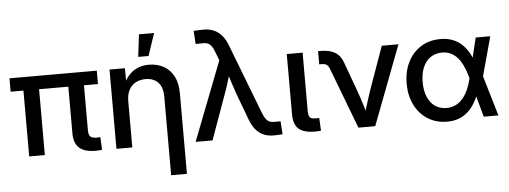

<svg xmlns="http://www.w3.org/2000/svg" viewBox="-56 -897 3344 1261"><g transform="rotate(-5 1615.5 -266.0)"><path d="M543.5 1Q471.7 1 437.3 -30.5Q402.8 -62 402.8 -125V-498H505.9V-137.7Q505.9 -108.9 517.1 -96.7Q528.3 -84.5 557.1 -84.5Q564.9 -84.5 571 -84.7Q577.1 -85 583.5 -85.4L587.4 -1.5Q578.1 -0.5 566.9 0.2Q555.7 1 543.5 1ZM106.9 0V-498H210V0ZM22.5 -434.1V-522.5H598.1V-434.1Z M786.6 -302.7V0H682.1V-522.5H783.7L784.2 -393.1H763.2Q787.6 -463.4 833 -497.6Q878.4 -531.7 942.4 -531.7Q996.1 -531.7 1038.3 -508.5Q1080.6 -485.4 1104.7 -439.9Q1128.9 -394.5 1128.9 -326.7V204.1H1024.9V-314Q1024.9 -375.5 995.1 -407.5Q965.3 -439.5 911.1 -439.5Q876 -439.5 847.7 -424.8Q819.3 -410.2 803 -379.9Q786.6 -349.6 786.6 -302.7ZM877 -588.9 895 -736.3H994.6L945.3 -588.9Z M1204.1 0 1405.8 -520.5 1382.8 -580.1Q1374 -604 1363 -617.9Q1352.1 -631.8 1337.9 -637.2Q1323.7 -642.6 1304.7 -641.1L1260.3 -640.6L1254.4 -727.5Q1269 -728.5 1286.9 -729.2Q1304.7 -730 1322.3 -730Q1358.4 -730 1387.9 -717Q1417.5 -704.1 1439.9 -678Q1462.4 -651.9 1477.1 -612.3L1655.8 -147.9Q1665 -124 1675.8 -110.1Q1686.5 -96.2 1700.4 -90.6Q1714.4 -85 1732.9 -85.9L1771.5 -86.4L1777.3 0Q1764.2 1 1748.5 1.7Q1732.9 2.4 1716.8 2.4Q1680.7 2.4 1651.4 -10.5Q1622.1 -23.4 1600.3 -49.6Q1578.6 -75.7 1564 -115.2L1499 -289.1Q1483.9 -331.5 1470.5 -373.8Q1457 -416 1444.3 -458.5H1473.6Q1460.9 -416.5 1448 -374Q1435.1 -331.5 1419.4 -289.1L1315.4 0Z M1992.7 1Q1917.5 1 1884 -28.8Q1850.6 -58.6 1850.6 -125V-522.5H1955.1V-137.7Q1955.1 -106.9 1965.1 -95.9Q1975.1 -85 2003.4 -85Q2009.3 -85 2015.6 -85.2Q2022 -85.4 2026.4 -85.9L2030.8 -1.5Q2022.5 -0.5 2012.5 0.2Q2002.4 1 1992.7 1Z M2277.3 0 2124.5 -401.9Q2117.2 -420.9 2105.7 -428.7Q2094.2 -436.5 2073.2 -436.5H2057.1V-523.4H2075.2Q2133.8 -523.4 2169.4 -501.5Q2205.1 -479.5 2221.2 -432.6L2293.9 -233.4Q2309.1 -190.4 2322 -148.2Q2335 -106 2347.7 -64H2321.3Q2334 -106 2346.7 -148.4Q2359.4 -190.9 2374 -233.4L2477.1 -522.5H2586.9L2388.2 0Z M2862.3 11.7Q2789.6 11.7 2734.4 -23.2Q2679.2 -58.1 2648.7 -119.4Q2618.2 -180.7 2618.2 -259.8Q2618.2 -339.8 2648.9 -401.4Q2679.7 -462.9 2735.1 -497.8Q2790.5 -532.7 2864.3 -532.7Q2906.7 -532.7 2940.4 -520.5Q2974.1 -508.3 2999.8 -485.8Q3025.4 -463.4 3044.4 -432.4Q3063.5 -401.4 3075.7 -363.8H3106.4L3121.1 -267.1L3200.2 0H3103.5L3031.7 -262.7Q3020.5 -304.2 3005.6 -337.6Q2990.7 -371.1 2970.9 -394.5Q2951.2 -418 2925.5 -430.7Q2899.9 -443.4 2867.2 -443.4Q2822.8 -443.4 2790.3 -420.9Q2757.8 -398.4 2740.7 -357.4Q2723.6 -316.4 2723.6 -260.3Q2723.6 -205.1 2740.7 -164.1Q2757.8 -123 2789.6 -100.6Q2821.3 -78.1 2865.7 -78.1Q2898.9 -78.1 2925.8 -91.3Q2952.6 -104.5 2973.1 -128.7Q2993.7 -152.8 3008.3 -186Q3022.9 -219.2 3032.7 -259.8L3096.2 -522.5H3192.4L3120.6 -259.8L3106 -160.2H3076.2Q3062 -122.6 3043 -91.3Q3023.9 -60.1 2998 -36.9Q2972.2 -13.7 2938.7 -1Q2905.3 11.7 2862.3 11.7Z"/></g></svg>

Font: Inter 28pt Medium
Style: Regular
Weight: 500
Designer: Rasmus Andersson
Foundry: rsms
Version: Version 4.001;git-66647c0bb